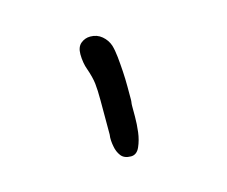

<svg xmlns="http://www.w3.org/2000/svg" viewBox="-51 -777 452 383"><g transform="rotate(-15 175.0 -586.0)"><path d="M148 -513V-584Q148 -605 146.5 -618.5Q145 -632 138 -652Q136 -657 134.5 -665.5Q133 -674 133 -683Q133 -698 141.5 -705Q150 -712 161 -712Q175 -712 185 -703.5Q195 -695 199 -683Q202 -673 203.5 -658.5Q205 -644 206 -628Q207 -612 207 -596.5Q207 -581 207 -570Q207 -566 206.5 -563.5Q206 -561 206 -556Q206 -550 206 -534.5Q206 -519 204 -503Q202 -487 196 -473.5Q190 -460 178 -460Q164 -460 157.5 -468.5Q151 -477 149 -489Q148 -494 147.5 -500.5Q147 -507 148 -513Z"/></g></svg>

Font: ToneOZ-Tsuipita-TC
Style: Tsuipita-TC
Weight: 400
Designer: :Jeffrey Xuan (Chih-Lin Hsuan)  :
Foundry: jeffreyx@gmail.com, cjkFonts.io
Version: Version 0.24071